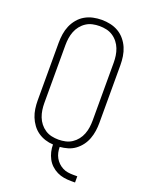

<svg xmlns="http://www.w3.org/2000/svg" viewBox="-166 -827 832 1076"><g transform="rotate(20 250.0 -289.0)"><path d="M396 165Q374 165 353 161.5Q332 158 312.5 148.5Q293 139 277 124Q261 109 251 90Q241 71 236 50Q231 29 231 7Q207 6 183.5 -1.5Q160 -9 140 -23Q120 -37 105.5 -57Q91 -77 82 -99.5Q73 -122 69.5 -146.5Q66 -171 66 -195V-540Q66 -566 70 -592Q74 -618 84 -641.5Q94 -665 111 -685.5Q128 -706 150.5 -719Q173 -732 198.5 -737.5Q224 -743 250 -743Q276 -743 301.5 -737.5Q327 -732 349.5 -719Q372 -706 389 -685.5Q406 -665 416 -641.5Q426 -618 430 -592Q434 -566 434 -540V-195Q434 -171 430.5 -147Q427 -123 418.5 -100Q410 -77 395.5 -57.5Q381 -38 361.5 -23.5Q342 -9 318.5 -2Q295 5 271 7Q271 24 274.5 40Q278 56 286 70.5Q294 85 306 96.5Q318 108 332.5 115.5Q347 123 363 125.5Q379 128 396 128H420V165ZM250 -29Q271 -29 291.5 -33.5Q312 -38 329.5 -49.5Q347 -61 360 -77.5Q373 -94 380.5 -113.5Q388 -133 391 -153.5Q394 -174 394 -195V-540Q394 -561 391 -581.5Q388 -602 380.5 -621.5Q373 -641 360 -657.5Q347 -674 329.5 -685.5Q312 -697 291.5 -701.5Q271 -706 250 -706Q229 -706 208.5 -701.5Q188 -697 170.5 -685.5Q153 -674 140 -657.5Q127 -641 119.5 -621.5Q112 -602 109 -581.5Q106 -561 106 -540V-195Q106 -174 109 -153.5Q112 -133 119.5 -113.5Q127 -94 140 -77.5Q153 -61 170.5 -49.5Q188 -38 208.5 -33.5Q229 -29 250 -29Z"/></g></svg>

Font: Iosevka Curly Slab Extralight
Style: Regular
Weight: 200
Monospace: yes
Designer: Belleve Invis
Foundry: Belleve Invis
Version: Version 22.1.2; ttfautohint (v1.8.4)